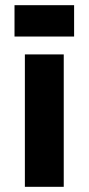

<svg xmlns="http://www.w3.org/2000/svg" viewBox="-20 -721 342 741"><path d="M76 0V-511H226V0ZM36 -580V-701H266V-580Z"/></svg>

Font: Overpass Black
Style: Regular
Weight: 900
Designer: Delve Withrington, Dave Bailey, Thomas Jockin
Foundry: Delve Fonts LLC
Version: Version 4.000; ttfautohint (v1.8.3)